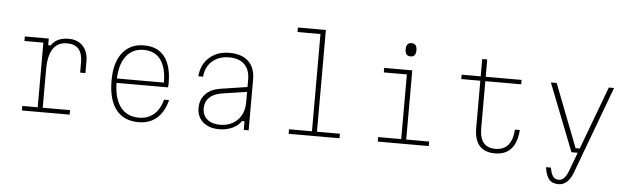

<svg xmlns="http://www.w3.org/2000/svg" viewBox="-59 -1081 5017 1526"><g transform="rotate(5 2450.0 -318.0)"><path d="M106 -588H297V-535H317Q359 -600 454 -600Q527 -600 569 -555.5Q611 -511 611 -433V-340H569V-421Q569 -563 446 -563Q297 -563 297 -339V-36H515V0H134V-36H257V-552H106Z M1292 -184Q1268 -88 1210 -38Q1152 12 1065 12Q947 12 885 -67.5Q823 -147 823 -300Q823 -443 885 -521.5Q947 -600 1057 -600Q1165 -600 1221 -528Q1277 -456 1277 -318Q1277 -310 1276.5 -301Q1276 -292 1275 -284H864Q867 -157 918.5 -90.5Q970 -24 1065 -24Q1136 -24 1184 -65.5Q1232 -107 1252 -184ZM1057 -564Q969 -564 918.5 -499.5Q868 -435 864 -319H1239Q1239 -438 1192.5 -501Q1146 -564 1057 -564Z M1884 -69Q1860 -31 1812.5 -9.5Q1765 12 1709 12Q1627 12 1579 -30Q1531 -72 1531 -143Q1531 -210 1572.5 -253.5Q1614 -297 1689 -309L1904 -342V-400Q1904 -479 1861.5 -521.5Q1819 -564 1739 -564Q1657 -564 1604.5 -518Q1552 -472 1545 -393H1507Q1515 -488 1578 -544Q1641 -600 1739 -600Q1837 -600 1890 -549.5Q1943 -499 1943 -405V0H1904V-69ZM1572 -143Q1572 -88 1609.5 -56Q1647 -24 1712 -24Q1770 -24 1813 -48.5Q1856 -73 1880 -116.5Q1904 -160 1904 -219V-303L1704 -273Q1640 -262 1606 -229Q1572 -196 1572 -143Z M2262 -848H2485V-36H2668V0H2262V-36H2445V-812H2262Z M2973 -588H3197V-36H3380V0H2973V-36H3157V-552H2973ZM3173 -697Q3130 -697 3130 -750Q3130 -803 3173 -803Q3216 -803 3216 -750Q3216 -697 3173 -697Z M3783 -726V-588H4069V-553H3783V-177Q3783 -24 3908 -24Q4040 -24 4051 -190H4090Q4075 12 3908 12Q3743 12 3743 -177V-553H3591V-588H3743V-726Z M4303 -588H4349L4544 -85H4577L4765 -588H4807L4546 113Q4507 212 4433 212Q4382 212 4357 181.5Q4332 151 4323 86H4362Q4370 132 4385.5 154.5Q4401 177 4433 177Q4478 177 4507 102L4564 -50H4514Z"/></g></svg>

Font: Martian Mono Thin
Style: Regular
Weight: 100
Monospace: yes
Designer: Roman Shamin
Foundry: Evil Martians
Version: Version 1.000; ttfautohint (v1.8.4.7-5d5b)